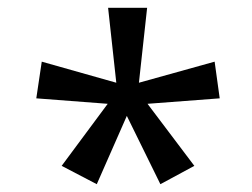

<svg xmlns="http://www.w3.org/2000/svg" viewBox="-20 -765 647 492"><path d="M138 -340 256 -499 73 -513 87 -607 278 -553 257 -745H357L336 -553L530 -607L543 -513L358 -499L478 -340L391 -293L305 -468L228 -293Z"/></svg>

Font: binaryv115
Style: Book
Weight: 400
Designer: Jelle Bosma - Monotype Design Team
Foundry: Monotype Imaging Inc.
Version: Version 2.003